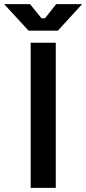

<svg xmlns="http://www.w3.org/2000/svg" viewBox="-91 -906 416 926"><path d="M57 0V-700H178V0ZM47 -758 -71 -886H54L109 -818H126L180 -886H305L188 -758Z"/></svg>

Font: Space Grotesk Frontify SemiBold
Style: Regular
Weight: 600
Designer: Florian Karsten
Version: Version 2.000